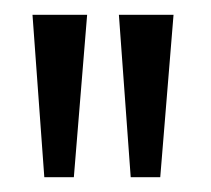

<svg xmlns="http://www.w3.org/2000/svg" viewBox="-20 -715 286 260"><path d="M40 -475 24 -695H98L80 -475ZM157 -475 141 -695H215L197 -475Z"/></svg>

Font: Bluu Next Cyrillic
Style: Bold
Weight: 700
Designer: Igor Stepanchenko
Foundry: Igor Stepanchenko
Version: Version 1.000